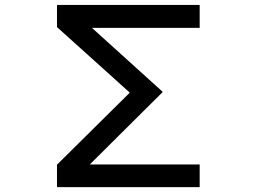

<svg xmlns="http://www.w3.org/2000/svg" viewBox="-20 -769 1040 778"><path d="M210.9 -10.7V-101.6L505.9 -393.6L210.9 -659.2V-749H789.1V-656.2H352.5L639.6 -396.5L343.8 -102.5H789.1V-10.7Z"/></svg>

Font: MotoyaLCedar
Style: W3 mono
Weight: 400
Version: Version 1.01